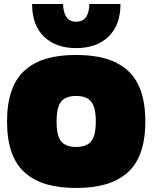

<svg xmlns="http://www.w3.org/2000/svg" viewBox="-20 -928 760 958"><path d="M359.9 -688Q258.3 -688 199.2 -745.4Q140.1 -802.7 140.1 -908.2H294.9Q294.9 -870.1 310.1 -845Q325.2 -819.8 359.9 -819.8Q395 -819.8 410.4 -844.7Q425.8 -869.6 425.8 -908.2H581.1Q581.1 -802.7 521.5 -745.4Q461.9 -688 359.9 -688ZM359.9 -653.8Q443.8 -653.8 506.1 -636Q568.4 -618.2 613.8 -579.3Q659.2 -540.5 682.1 -476.1Q705.1 -411.6 705.1 -321.8Q705.1 -231.9 682.1 -167.7Q659.2 -103.5 613.8 -64.7Q568.4 -25.9 506.1 -8.1Q443.8 9.8 359.9 9.8Q275.9 9.8 213.6 -8.1Q151.4 -25.9 106.2 -64.7Q61 -103.5 38.1 -167.7Q15.1 -231.9 15.1 -321.8Q15.1 -411.6 38.1 -476.1Q61 -540.5 106.2 -579.3Q151.4 -618.2 213.9 -636Q276.4 -653.8 359.9 -653.8ZM284.4 -223.6Q306.6 -194.8 359.9 -194.8Q413.1 -194.8 435.5 -223.6Q458 -252.4 458 -321.8Q458 -391.1 435.5 -420.2Q413.1 -449.2 359.9 -449.2Q306.6 -449.2 284.4 -420.2Q262.2 -391.1 262.2 -321.8Q262.2 -252.4 284.4 -223.6Z"/></svg>

Font: Kanit Black
Style: Regular
Weight: 900
Designer: Katatrad Team
Foundry: CadsonDemak
Version: Version 1.000;PS 001.000;hotconv 1.0.88;makeotf.lib2.5.64775